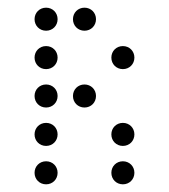

<svg xmlns="http://www.w3.org/2000/svg" viewBox="-20 -500 440 500"><path d="M100 -420C117 -420 130 -433 130 -450C130 -467 117 -480 100 -480C83 -480 70 -467 70 -450C70 -433 83 -420 100 -420ZM200 -420C217 -420 230 -433 230 -450C230 -467 217 -480 200 -480C183 -480 170 -467 170 -450C170 -433 183 -420 200 -420ZM100 -320C117 -320 130 -333 130 -350C130 -367 117 -380 100 -380C83 -380 70 -367 70 -350C70 -333 83 -320 100 -320ZM300 -320C317 -320 330 -333 330 -350C330 -367 317 -380 300 -380C283 -380 270 -367 270 -350C270 -333 283 -320 300 -320ZM100 -220C117 -220 130 -233 130 -250C130 -267 117 -280 100 -280C83 -280 70 -267 70 -250C70 -233 83 -220 100 -220ZM200 -220C217 -220 230 -233 230 -250C230 -267 217 -280 200 -280C183 -280 170 -267 170 -250C170 -233 183 -220 200 -220ZM100 -120C117 -120 130 -133 130 -150C130 -167 117 -180 100 -180C83 -180 70 -167 70 -150C70 -133 83 -120 100 -120ZM300 -120C317 -120 330 -133 330 -150C330 -167 317 -180 300 -180C283 -180 270 -167 270 -150C270 -133 283 -120 300 -120ZM100 -20C117 -20 130 -33 130 -50C130 -67 117 -80 100 -80C83 -80 70 -67 70 -50C70 -33 83 -20 100 -20ZM300 -20C317 -20 330 -33 330 -50C330 -67 317 -80 300 -80C283 -80 270 -67 270 -50C270 -33 283 -20 300 -20Z"/></svg>

Font: TINY 5x3 60
Style: Regular
Weight: 150
Designer: Jack Halten Fahnestock
Foundry: Velvetyne Type Foundry
Version: Version 1.002;hotconv 1.0.109;makeotfexe 2.5.65596